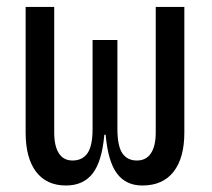

<svg xmlns="http://www.w3.org/2000/svg" viewBox="-20 -538 626 567"><path d="M400.4 9.8Q351.6 9.8 325.2 -25.9Q298.8 -61.5 292 -140.1H288.1Q281.2 -61.5 253.7 -25.9Q226.1 9.8 174.8 9.8Q117.2 9.8 86.4 -31Q55.7 -71.8 55.7 -146.5V-517.6H140.1V-146.5Q140.1 -106.9 153.8 -85.4Q167.5 -64 194.3 -64Q223.1 -64 238.3 -85.4Q253.4 -106.9 253.4 -157.7V-419.9H326.7V-157.7Q326.7 -106.9 341.3 -85.4Q356 -64 384.3 -64Q411.6 -64 425.8 -85.4Q439.9 -106.9 439.9 -146.5V-517.6H524.4V-146.5Q524.4 -71.8 492.7 -31Q460.9 9.8 400.4 9.8Z"/></svg>

Font: Cascadia Mono NF SemiLight
Style: Regular
Weight: 350
Monospace: yes
Designer: Aaron Bell
Foundry: Saja Typeworks
Version: Version 2404.023; ttfautohint (v1.8.4)